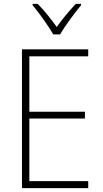

<svg xmlns="http://www.w3.org/2000/svg" viewBox="-20 -1019 530 988"><path d="M254 -842H289C314 -885 363 -951 397 -992V-999H370C335 -962 300 -920 272 -880C244 -920 207 -966 174 -999H148V-992C180 -954 229 -886 254 -842ZM434 -51V-87H131V-409H417V-444H131V-729H434V-765H93V-51Z"/></svg>

Font: Noto Sans Tamil UI SemiCondensed ExtraLight
Style: Regular
Weight: 200
Width: 4
Designer: Jelle Bosma - Monotype Design Team
Foundry: Monotype Imaging Inc.
Version: Version 2.004